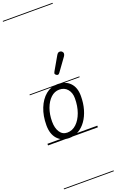

<svg xmlns="http://www.w3.org/2000/svg" viewBox="-299 -1286 1080 1777"><g transform="rotate(-20 240.5 -397.0)"><path d="M204.5 3Q130 3 87.2 -45.8Q44.5 -94.5 44.5 -179.5Q44.5 -273 73.8 -346Q103 -419 153.8 -461Q204.5 -503 268.5 -503Q347.5 -503 392.5 -456.8Q437.5 -410.5 437.5 -327Q437.5 -255.5 420 -195.2Q402.5 -135 371 -90.5Q339.5 -46 297 -21.5Q254.5 3 204.5 3ZM204.5 -50.5Q254.5 -50.5 293.8 -87.2Q333 -124 355.5 -186.2Q378 -248.5 378 -325.5Q378 -380.5 348.5 -415.2Q319 -450 268.5 -450Q221.5 -450 184.8 -415.5Q148 -381 126.8 -323Q105.5 -265 105.5 -194Q105.5 -130.5 131.5 -90.5Q157.5 -50.5 204.5 -50.5ZM204.5 3Q130 3 87.2 -45.8Q44.5 -94.5 44.5 -179.5Q44.5 -273 73.8 -346Q103 -419 153.8 -461Q204.5 -503 268.5 -503Q347.5 -503 392.5 -456.8Q437.5 -410.5 437.5 -327Q437.5 -255.5 420 -195.2Q402.5 -135 371 -90.5Q339.5 -46 297 -21.5Q254.5 3 204.5 3ZM204.5 -50.5Q254.5 -50.5 293.8 -87.2Q333 -124 355.5 -186.2Q378 -248.5 378 -325.5Q378 -380.5 348.5 -415.2Q319 -450 268.5 -450Q221.5 -450 184.8 -415.5Q148 -381 126.8 -323Q105.5 -265 105.5 -194Q105.5 -130.5 131.5 -90.5Q157.5 -50.5 204.5 -50.5ZM291.5 -587Q283.5 -592 279.5 -599.5Q275.5 -607 284.5 -622.5L361.5 -756.5Q374 -778 389.2 -778.8Q404.5 -779.5 413.5 -772Q425 -761.5 424.5 -748.8Q424 -736 415.5 -724L323 -596Q314 -583.5 306.2 -583.2Q298.5 -583 291.5 -587ZM-5 424.5H486V432.5H-5ZM-5 -16H486V0H-5ZM-5 -501.5H486V-493.5H-5ZM-5 -1226H486V-1218H-5Z"/></g></svg>

Font: Edu AU VIC WA NT Guides
Style: Regular
Weight: 400
Designer: Tina and Corey Anderson, Eben Sorkin, Mirko Velimirovic
Foundry: Google for Education
Version: Version 1.001